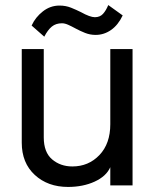

<svg xmlns="http://www.w3.org/2000/svg" viewBox="-20 -728 614 759"><path d="M155 -583 105 -627Q120 -660 149.5 -683Q179 -706 215 -706Q240 -706 261 -697.5Q282 -689 300 -680Q336 -660 355 -660Q375 -660 387 -673Q399 -686 408 -708L465 -667Q447 -629 419 -609.5Q391 -590 358 -590Q336 -590 316 -598Q296 -606 279.5 -615Q263 -624 249.5 -630Q236 -636 225 -636Q201 -636 185 -623Q169 -610 155 -583ZM249 11Q169 11 117.5 -36.5Q66 -84 66 -164V-534H153V-185Q153 -126 186 -98Q219 -70 266 -70Q330 -70 373 -115Q416 -160 416 -237V-534H504V5H416V-67Q400 -31 354 -10Q308 11 249 11Z"/></svg>

Font: LXGW 975 Gothic SC
Style: Regular
Weight: 400
Version: Version 2.01;February 25, 2021